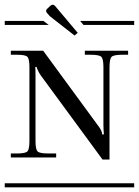

<svg xmlns="http://www.w3.org/2000/svg" viewBox="-29 -797 591 817"><path d="M542 0H-8.8V-17.1H542ZM17.1 -581.1H154.8L389.2 -261.2Q405.8 -239.7 405.8 -225.1H413.1Q411.1 -244.6 411.1 -267.1V-511.2Q411.1 -546.4 402.1 -555.2Q393.1 -564 357.9 -564H332V-581.1H516.1V-564H490.2Q455.1 -564 446 -555.2Q437 -546.4 437 -511.2V-118.2H407.2L146 -474.1Q140.1 -481.9 135.5 -490.7Q130.9 -499.5 128.9 -504.9Q127 -510.3 127 -512.2H121.1Q122.1 -501 122.1 -470.2V-196.8Q122.1 -161.6 130.9 -152.8Q139.6 -144 174.8 -144H210V-127H17.1V-144H43.9Q79.1 -144 87.6 -152.8Q96.2 -161.6 96.2 -196.8V-511.2Q96.2 -546.4 87.6 -555.2Q79.1 -564 43.9 -564H17.1ZM-8.8 -708H155.8L178.2 -690.9H-8.8ZM312 -708H542V-690.9H326.2ZM187 -773.9Q191.4 -776.9 195.8 -776.9Q200.2 -776.9 205.1 -772L301.8 -657.2L288.1 -646L183.1 -728L169.9 -743.2Q167 -747.6 167 -751Q167 -754.9 171.9 -759.8Z"/></svg>

Font: FoglihtenFr01
Style: Regular
Weight: 500
Version: Version 0.68